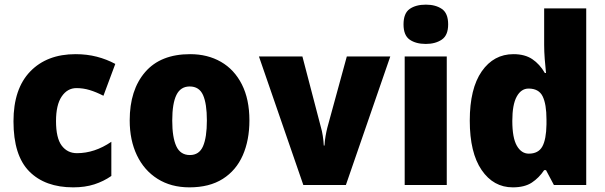

<svg xmlns="http://www.w3.org/2000/svg" viewBox="-20 -796 2602 826"><path d="M295 10Q174 10 106 -58.5Q38 -127 38 -274Q38 -414 110 -488.5Q182 -563 305 -563Q354 -563 396.5 -552Q439 -541 476 -521L425 -384Q394 -400 366 -408.5Q338 -417 309 -417Q270 -417 245.5 -381Q221 -345 221 -275Q221 -202 245.5 -169.5Q270 -137 311 -137Q387 -137 459 -186V-39Q426 -16 386 -3Q346 10 295 10Z M1053 -278Q1053 -193 1024.5 -128Q996 -63 938.5 -26.5Q881 10 795 10Q716 10 658 -26.5Q600 -63 569 -128Q538 -193 538 -278Q538 -409 604.5 -486Q671 -563 798 -563Q873 -563 930.5 -530Q988 -497 1020.5 -433Q1053 -369 1053 -278ZM721 -277Q721 -205 738.5 -167Q756 -129 797 -129Q837 -129 853.5 -167Q870 -205 870 -278Q870 -350 853.5 -387Q837 -424 796 -424Q757 -424 739 -387.5Q721 -351 721 -277Z M1285 0 1094 -553H1281L1361 -247Q1365 -234 1368.5 -212.5Q1372 -191 1373 -170H1376Q1377 -190 1380.5 -210Q1384 -230 1388 -246L1472 -553H1659L1468 0Z M1812 -776Q1854 -776 1881 -757.5Q1908 -739 1908 -691Q1908 -644 1880.5 -625.5Q1853 -607 1812 -607Q1769 -607 1742.5 -625.5Q1716 -644 1716 -691Q1716 -739 1742.5 -757.5Q1769 -776 1812 -776ZM1902 -553V0H1721V-553Z M2186 10Q2103 10 2052 -64.5Q2001 -139 2001 -277Q2001 -415 2052.5 -489Q2104 -563 2189 -563Q2238 -563 2270 -541.5Q2302 -520 2324 -482H2329Q2326 -509 2323.5 -542Q2321 -575 2321 -603V-760H2502V0H2363L2329 -64H2321Q2299 -31 2268 -10.5Q2237 10 2186 10ZM2255 -135Q2296 -135 2313 -165.5Q2330 -196 2331 -261V-282Q2331 -348 2314.5 -381.5Q2298 -415 2254 -415Q2222 -415 2203 -380.5Q2184 -346 2184 -276Q2184 -203 2203.5 -169Q2223 -135 2255 -135Z"/></svg>

Font: Noto Sans Ethiopic SemiCondensed Black
Style: Regular
Weight: 900
Width: 4
Designer: Monotype Design Team
Foundry: Monotype Imaging Inc.
Version: Version 2.102; ttfautohint (v1.8.4.7-5d5b)